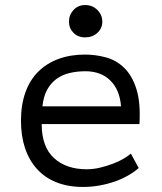

<svg xmlns="http://www.w3.org/2000/svg" viewBox="-20 -728 640 760"><path d="M529 -63Q511 -47 486.5 -33Q462 -19 433 -9Q404 1 372.5 6.5Q341 12 309 12Q249 12 203 -6.5Q157 -25 126 -59.5Q95 -94 79 -142Q63 -190 63 -250Q63 -313 80.5 -362Q98 -411 131 -444Q164 -477 211 -494.5Q258 -512 316 -512Q358 -512 399 -501Q440 -490 471.5 -459.5Q503 -429 520 -375.5Q537 -322 532 -237H145Q145 -147 193.5 -102.5Q242 -58 323 -58Q350 -58 376.5 -64.5Q403 -71 427 -80Q451 -89 469.5 -100Q488 -111 498 -120ZM318 -446Q285 -446 255.5 -439Q226 -432 203.5 -415.5Q181 -399 166.5 -372.5Q152 -346 148 -307H459Q454 -373 416.5 -409.5Q379 -446 318 -446ZM253 -642Q253 -669 271 -688.5Q289 -708 317 -708Q346 -708 365.5 -688.5Q385 -669 385 -642Q385 -616 365.5 -598Q346 -580 317 -580Q289 -580 271 -598Q253 -616 253 -642Z"/></svg>

Font: PT Mono
Style: Regular
Weight: 400
Monospace: yes
Designer: A.Korolkova, I.Chaeva
Foundry: ParaType Ltd
Version: Version 1.001W OFL